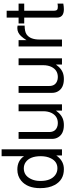

<svg xmlns="http://www.w3.org/2000/svg" viewBox="744 -1512 792 2319"><g transform="rotate(-90 1139.5 -353.0)"><path d="M495 -729V0H421V-69Q363 14 277 22Q266 23 254 23Q124 23 64 -89Q26 -159 26 -263Q26 -417 115 -492Q172 -539 251 -539Q359 -539 412 -458V-729ZM265 -461Q180 -461 139 -379Q119 -341 114 -290Q113 -275 113 -258Q113 -136 183 -82Q219 -55 266 -55Q348 -55 387 -136Q412 -186 412 -256Q412 -387 340 -438Q307 -461 265 -461Z M1038 0H963V-73Q907 6 833 19Q813 23 788 23Q681 23 640 -47Q621 -78 621 -120V-524H704V-153Q704 -83 763 -59Q784 -50 812 -50Q897 -50 935 -128Q955 -170 955 -227V-524H1038Z M1594 0H1519V-73Q1463 6 1389 19Q1369 23 1344 23Q1237 23 1196 -47Q1177 -78 1177 -120V-524H1260V-153Q1260 -83 1319 -59Q1340 -50 1368 -50Q1453 -50 1491 -128Q1511 -170 1511 -227V-524H1594Z M1737 -524H1814V-429Q1839 -470 1863 -495Q1905 -539 1957 -539H1968L1989 -536V-451Q1917 -450 1886 -429Q1884 -428 1882 -427L1880 -425Q1821 -382 1821 -272V0H1737Z M2255 -524V-456H2169V-97Q2169 -59 2191 -53L2215 -50Q2240 -50 2255 -54V16Q2216 23 2187 23Q2098 23 2087 -44L2086 -60V-456H2015V-524H2086V-668H2169V-524Z"/></g></svg>

Font: SolaimanLipi Normal
Style: Regular
Weight: 400
Designer: Solaiman Karim
Foundry: Ekushey
Version: Designed by Solaiman Karim | Developed Version 2.002 : Al Ma